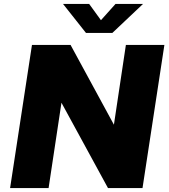

<svg xmlns="http://www.w3.org/2000/svg" viewBox="-20 -950 852 970"><path d="M31 0 141.5 -723H336.5L555.5 -320L616 -723H810.5L700 0H525.5L290.5 -431L225.5 0ZM414.5 -783.5 298.5 -930H430.5L490 -848L563.5 -930H702.5L547.5 -783.5Z"/></svg>

Font: Public Sans Black
Style: Italic
Weight: 900
Italic angle: -8°
Designer: The Public Sans project authors (U.S. Web Design System). Libre Franklin designed by Pablo Impallari and Rodrigo Fuenzal
Version: Version 1.007; ttfautohint (v1.8.1) -l 8 -r 50 -G 200 -x 14 